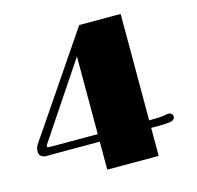

<svg xmlns="http://www.w3.org/2000/svg" viewBox="-102 -796 924 902"><g transform="rotate(-15 360.5 -345.0)"><path d="M50.3 -135.7Q38.1 -135.7 27.3 -143.1Q16.6 -150.4 16.6 -166Q16.6 -175.3 18.8 -182.9Q21 -190.4 25.9 -198.7Q30.8 -207 38.3 -217.8Q45.9 -228.5 56.6 -244.1L359.4 -690.4H561V-172.9Q594.2 -172.9 611.6 -173.8Q628.9 -174.8 638.7 -177.2Q642.6 -178.2 646.7 -179Q650.9 -179.7 656.7 -179.7Q665.5 -179.7 671.4 -174.3Q677.2 -168.9 677.2 -161.1Q677.2 -151.9 669.7 -145.8Q662.1 -139.6 647.5 -138.7Q636.2 -137.2 623 -136.7Q609.9 -136.2 595.2 -136.2H561V0H311V-136.2H96.2Q84.5 -136.2 77.1 -136.2Q69.8 -136.2 64.9 -136Q60.1 -135.7 56.6 -135.7Q53.2 -135.7 50.3 -135.7ZM311 -172.9V-550.8L68.8 -188.5Q62.5 -178.7 65.7 -175.8Q68.8 -172.9 84.5 -172.9Z"/></g></svg>

Font: Limelight
Style: Regular
Weight: 400
Designer: Nicole Fally with help from Eben Sorkin
Foundry: Nicole Fally with help from Eben Sorkin
Version: Version 1.002